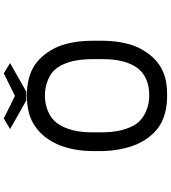

<svg xmlns="http://www.w3.org/2000/svg" viewBox="37 -952 925 1040"><g transform="rotate(-90 500.0 -432.5)"><path d="M798.8 -391.6V-345.7Q798.8 -236.3 766.6 -157.2Q730.5 -76.2 668.9 -33.2Q637.7 -11.7 598.6 -1Q560.5 9.8 501 9.8Q400.4 9.8 335 -33.2Q273.4 -75.2 237.3 -156.2Q204.1 -236.3 201.2 -339.8V-391.6Q201.2 -495.1 235.4 -579.1Q272.5 -663.1 335 -705.1Q398.4 -750 501 -750Q604.5 -750 668.9 -706.1Q730.5 -663.1 766.6 -582Q798.8 -502 798.8 -391.6ZM699.2 -339.8V-393.6Q699.2 -520.5 651.4 -586.9Q628.9 -618.2 587.9 -635.3Q546.9 -652.3 501 -652.3Q457 -652.3 416.5 -635.3Q376 -618.2 352.5 -586.9Q302.7 -516.6 302.7 -399.4V-345.7Q302.7 -222.7 350.6 -154.3Q376 -122.1 416.5 -104.5Q457 -86.9 501 -86.9Q602.5 -86.9 651.4 -151.4Q699.2 -216.8 699.2 -339.8ZM320.3 -840.8 475.6 -752.9H522.5L677.7 -840.8L622.1 -875L500 -814.5L377.9 -875Z"/></g></svg>

Font: RobotoJAA
Style: Medium
Weight: 500
Version: Version 2.05; 2016-11-05